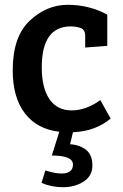

<svg xmlns="http://www.w3.org/2000/svg" viewBox="-20 -538 511 800"><path d="M398 -121 441 -44Q378 9 284 13L272 63Q314 66 339.5 87Q365 108 365 151.5Q365 195 328.5 218.5Q292 242 243 242Q194 242 153 224L169 172Q208 185 236 185Q284 185 284 147.5Q284 110 196 110L227 11Q134 0 83.5 -66Q33 -132 33 -245Q33 -385 103.5 -451.5Q174 -518 262.5 -518Q351 -518 427 -477V-347L335 -340V-388Q335 -415 315.5 -421.5Q296 -428 275 -428Q154 -428 154 -257Q154 -172 186 -125Q218 -78 278.5 -78Q339 -78 398 -121Z"/></svg>

Font: Bree Serif
Style: Regular
Weight: 400
Designer: Veronika Burian, Jos Scaglione
Foundry: TypeTogether
Version: Version 1.002